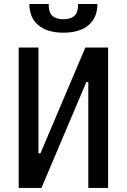

<svg xmlns="http://www.w3.org/2000/svg" viewBox="-20 -928 626 948"><path d="M72.3 0V-693.4H169.9V-170.9H179.7L401.4 -693.4H513.7V0H416V-522.5H406.2L184.6 0ZM293 -766.6Q213.4 -766.6 169.2 -803.7Q125 -840.8 125 -908.2H220.2Q220.2 -865.2 239.3 -849.1Q258.3 -833 293 -833Q327.6 -833 346.7 -849.1Q365.7 -865.2 365.7 -908.2H460.9Q460.9 -840.8 417 -803.7Q373 -766.6 293 -766.6Z"/></svg>

Font: CaskaydiaMono NF
Style: Regular
Weight: 400
Designer: Aaron Bell
Foundry: Saja Typeworks
Version: Version 2111.001; ttfautohint (v1.8.4);Nerd Fonts 3.1.1